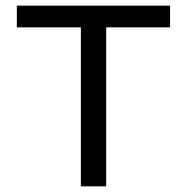

<svg xmlns="http://www.w3.org/2000/svg" viewBox="-20 -661 663 681"><path d="M356.6 0V-564H583.2V-641H39.7V-564H266.8V0Z"/></svg>

Font: Estedad-VF-FD Black
Style: Regular
Weight: 900
Designer: Amin Abedi
Version: Version 4.000